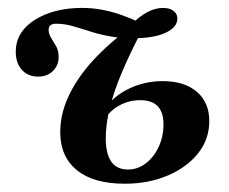

<svg xmlns="http://www.w3.org/2000/svg" viewBox="-20 -448 572 480"><path d="M291.9 11.3Q213.7 11.3 172.2 -22.6Q130.6 -56.5 130.6 -117.7Q130.6 -161.3 150 -204.4Q169.4 -247.6 206 -289.5Q242.7 -331.5 294.4 -370.2H333.9Q304.8 -314.5 284.7 -266.9Q264.5 -219.4 254.4 -178.2Q244.4 -137.1 244.4 -102.4Q244.4 -63.7 258.1 -44Q271.8 -24.2 300 -24.2Q324.2 -24.2 344.4 -39.5Q364.5 -54.8 376.6 -80.6Q388.7 -106.5 388.7 -137.1Q388.7 -197.6 330.6 -197.6Q303.2 -197.6 279 -184.7Q254.8 -171.8 241.1 -148.4L244.4 -179.8Q267.7 -210.5 305.6 -227.8Q343.5 -245.2 386.3 -245.2Q441.1 -245.2 472.2 -218.5Q503.2 -191.9 503.2 -145.2Q503.2 -100 475.4 -64.9Q447.6 -29.8 399.6 -9.3Q351.6 11.3 291.9 11.3ZM75 -256.5Q50 -256.5 34.7 -273.4Q19.4 -290.3 19.4 -318.5Q19.4 -352.4 41.1 -376.6Q62.9 -400.8 100.4 -414.5Q137.9 -428.2 185.5 -428.2Q210.5 -428.2 234.3 -423.8Q258.1 -419.4 281.5 -411.3Q304.8 -403.2 329 -391.9L305.6 -383.9Q328.2 -407.3 348.4 -417.7Q368.5 -428.2 387.1 -428.2Q404 -428.2 413.7 -421Q423.4 -413.7 423.4 -401.6Q423.4 -379.8 394 -366.1Q364.5 -352.4 312.9 -352.4Q279 -352.4 252 -357.7Q225 -362.9 202.8 -370.2Q180.6 -377.4 160.5 -383.1Q140.3 -388.7 120.2 -388.7Q101.6 -388.7 101.6 -373.4Q101.6 -362.9 108.1 -352.8Q114.5 -342.7 120.6 -331.9Q126.6 -321 126.6 -305.6Q126.6 -284.7 112.5 -270.6Q98.4 -256.5 75 -256.5Z"/></svg>

Font: Playfair 9pt
Style: Bold Italic
Weight: 700
Italic angle: -15.6°
Designer: Claus Eggers Sørensen
Foundry: Claus Eggers Sørensen
Version: Version 2.203